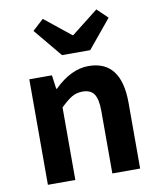

<svg xmlns="http://www.w3.org/2000/svg" viewBox="-93 -930 827 1003"><g transform="rotate(-10 320.5 -429.0)"><path d="M79.1 0V-559.6H199.2L209 -486.3H212.9Q302.7 -574.2 394.5 -574.2Q568.4 -574.2 568.4 -348.6V0H420.9V-331.1Q420.9 -394.5 402.3 -421.4Q383.8 -448.2 341.8 -448.2Q309.6 -448.2 284.7 -433.6Q259.8 -418.9 224.6 -384.8V0ZM269.5 -654.3 144.5 -804.7 203.1 -858.4 341.8 -747.1H345.7L487.3 -858.4L543 -804.7L418.9 -654.3Z"/></g></svg>

Font: Gen Shin Gothic Bold
Style: Bold
Weight: 700
Designer: [Source Han Sans]
Ryoko NISHIZUKA  (kana & ideographs); Paul D. Hunt (Latin, Greek & Cyrillic); Wenlong ZHANG  (bopomofo
Version: Version 1.002.20150607